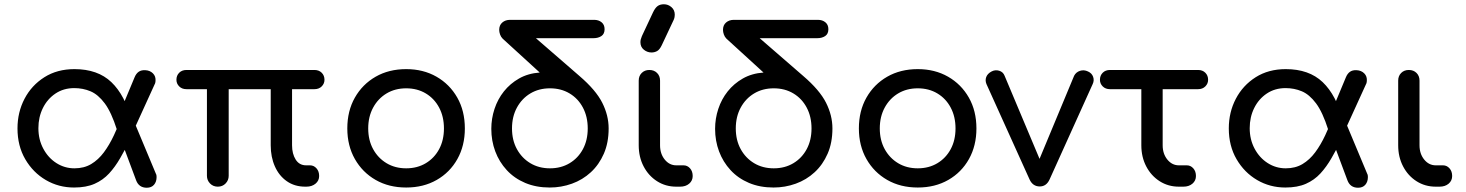

<svg xmlns="http://www.w3.org/2000/svg" viewBox="-20 -875 6870 900"><path d="M327 4Q255 4 195 -31Q135 -66 98.5 -128.5Q62 -191 62 -273Q62 -349 95 -412Q128 -475 188 -513Q248 -551 329 -551Q438 -551 502 -490Q566 -429 597 -310L528 -267Q502 -349 471 -390.5Q440 -432 404.5 -447Q369 -462 328 -462Q278 -462 240 -436.5Q202 -411 181 -368.5Q160 -326 160 -274Q160 -221 183 -178Q206 -135 244.5 -110.5Q283 -86 329 -86Q374 -86 407.5 -106Q441 -126 467 -161Q493 -196 514 -241Q535 -286 554 -335L591 -222Q567 -175 543.5 -134Q520 -93 491.5 -62Q463 -31 423.5 -13.5Q384 4 327 4ZM668 5Q631 5 618 -30L525 -279L596 -335L711 -60Q713 -57 713.5 -52Q714 -47 714 -45Q714 -23 702 -9Q690 5 668 5ZM581 -208 523 -302 611 -513Q618 -530 630 -538.5Q642 -547 661 -546Q683 -545 697 -531Q711 -517 709 -495Q709 -493 708 -488Q707 -483 705 -480Z M1001 0Q979 0 964.5 -15Q950 -30 950 -51V-457H854Q833 -457 820 -470Q807 -483 807 -501Q807 -521 820 -534Q833 -547 854 -547H1454Q1475 -547 1488 -534Q1501 -521 1501 -501Q1501 -483 1488 -470Q1475 -457 1454 -457H1349V-194Q1349 -154 1366 -127Q1383 -100 1415 -100H1433Q1451 -100 1463.5 -86Q1476 -72 1476 -50Q1476 -28 1459 -14Q1442 0 1416 0H1411Q1361 0 1324.5 -25.5Q1288 -51 1268.5 -95Q1249 -139 1249 -194V-457H1052V-51Q1052 -30 1037.5 -15Q1023 0 1001 0Z M1884 4Q1803 4 1741 -31.5Q1679 -67 1643.5 -129.5Q1608 -192 1608 -273Q1608 -355 1643.5 -417.5Q1679 -480 1741 -515.5Q1803 -551 1884 -551Q1964 -551 2026 -515.5Q2088 -480 2123.5 -417.5Q2159 -355 2159 -273Q2159 -192 2124 -129.5Q2089 -67 2027 -31.5Q1965 4 1884 4ZM1884 -86Q1936 -86 1976 -110Q2016 -134 2038.5 -176Q2061 -218 2061 -273Q2061 -328 2038.5 -370.5Q2016 -413 1976 -437Q1936 -461 1884 -461Q1832 -461 1792 -437Q1752 -413 1729 -370.5Q1706 -328 1706 -273Q1706 -218 1729 -176Q1752 -134 1792 -110Q1832 -86 1884 -86Z M2557 4Q2493 4 2442 -17.5Q2391 -39 2355.5 -77.5Q2320 -116 2301.5 -165.5Q2283 -215 2283 -271Q2283 -319 2298 -364.5Q2313 -410 2342 -446.5Q2371 -483 2413 -507Q2455 -531 2510 -535L2336 -694Q2328 -702 2324 -713.5Q2320 -725 2320 -735Q2320 -757 2334.5 -769.5Q2349 -782 2371 -782H2765Q2786 -782 2800 -770.5Q2814 -759 2814 -738Q2814 -716 2799 -706Q2784 -696 2762 -696H2492L2696 -519Q2773 -453 2803 -393.5Q2833 -334 2833 -273Q2833 -206 2810.5 -154.5Q2788 -103 2749.5 -67.5Q2711 -32 2661 -14Q2611 4 2557 4ZM2558 -86Q2610 -86 2650 -110Q2690 -134 2712.5 -176Q2735 -218 2735 -273Q2735 -328 2712.5 -370.5Q2690 -413 2650 -437Q2610 -461 2558 -461Q2506 -461 2466 -437Q2426 -413 2403 -370.5Q2380 -328 2380 -273Q2380 -218 2403 -176Q2426 -134 2466 -110Q2506 -86 2558 -86Z M3150 0Q3100 0 3060 -25.5Q3020 -51 2997 -95Q2974 -139 2974 -194V-497Q2974 -519 2988 -533Q3002 -547 3024 -547Q3046 -547 3060 -533Q3074 -519 3074 -497V-194Q3074 -154 3096 -127Q3118 -100 3150 -100H3184Q3202 -100 3214.5 -86Q3227 -72 3227 -50Q3227 -28 3210.5 -14Q3194 0 3168 0ZM3034 -629Q3014 -629 2998 -642Q2982 -655 2982 -677Q2982 -684 2983.5 -690Q2985 -696 2989 -706L3041 -817Q3051 -838 3062.5 -846.5Q3074 -855 3092 -855Q3112 -855 3127.5 -841.5Q3143 -828 3143 -806Q3143 -801 3142 -795Q3141 -789 3138 -782L3082 -663Q3072 -642 3060 -635.5Q3048 -629 3034 -629Z M3606 4Q3542 4 3491 -17.5Q3440 -39 3404.5 -77.5Q3369 -116 3350.5 -165.5Q3332 -215 3332 -271Q3332 -319 3347 -364.5Q3362 -410 3391 -446.5Q3420 -483 3462 -507Q3504 -531 3559 -535L3385 -694Q3377 -702 3373 -713.5Q3369 -725 3369 -735Q3369 -757 3383.5 -769.5Q3398 -782 3420 -782H3814Q3835 -782 3849 -770.5Q3863 -759 3863 -738Q3863 -716 3848 -706Q3833 -696 3811 -696H3541L3745 -519Q3822 -453 3852 -393.5Q3882 -334 3882 -273Q3882 -206 3859.5 -154.5Q3837 -103 3798.5 -67.5Q3760 -32 3710 -14Q3660 4 3606 4ZM3607 -86Q3659 -86 3699 -110Q3739 -134 3761.5 -176Q3784 -218 3784 -273Q3784 -328 3761.5 -370.5Q3739 -413 3699 -437Q3659 -461 3607 -461Q3555 -461 3515 -437Q3475 -413 3452 -370.5Q3429 -328 3429 -273Q3429 -218 3452 -176Q3475 -134 3515 -110Q3555 -86 3607 -86Z M4282 4Q4201 4 4139 -31.5Q4077 -67 4041.5 -129.5Q4006 -192 4006 -273Q4006 -355 4041.5 -417.5Q4077 -480 4139 -515.5Q4201 -551 4282 -551Q4362 -551 4424 -515.5Q4486 -480 4521.5 -417.5Q4557 -355 4557 -273Q4557 -192 4522 -129.5Q4487 -67 4425 -31.5Q4363 4 4282 4ZM4282 -86Q4334 -86 4374 -110Q4414 -134 4436.5 -176Q4459 -218 4459 -273Q4459 -328 4436.5 -370.5Q4414 -413 4374 -437Q4334 -461 4282 -461Q4230 -461 4190 -437Q4150 -413 4127 -370.5Q4104 -328 4104 -273Q4104 -218 4127 -176Q4150 -134 4190 -110Q4230 -86 4282 -86Z M4854 -1Q4821 -1 4806 -34L4604 -481Q4597 -498 4603 -514Q4609 -530 4628 -540Q4645 -549 4663.5 -543.5Q4682 -538 4689 -520L4877 -73H4829L5015 -520Q5024 -537 5042.5 -543Q5061 -549 5080 -540Q5098 -532 5104 -515Q5110 -498 5102 -481L4900 -34Q4885 -1 4854 -1Z M5506 0Q5456 0 5416 -25.5Q5376 -51 5353 -95Q5330 -139 5330 -194V-457H5183Q5162 -457 5149 -470Q5136 -483 5136 -501Q5136 -521 5149 -534Q5162 -547 5183 -547H5596Q5617 -547 5630 -534Q5643 -521 5643 -501Q5643 -483 5630 -470Q5617 -457 5596 -457H5430V-194Q5430 -154 5452 -127Q5474 -100 5506 -100H5543Q5561 -100 5573.5 -86Q5586 -72 5586 -50Q5586 -28 5569.5 -14Q5553 0 5527 0Z M6005 4Q5933 4 5873 -31Q5813 -66 5776.5 -128.5Q5740 -191 5740 -273Q5740 -349 5773 -412Q5806 -475 5866 -513Q5926 -551 6007 -551Q6116 -551 6180 -490Q6244 -429 6275 -310L6206 -267Q6180 -349 6149 -390.5Q6118 -432 6082.5 -447Q6047 -462 6006 -462Q5956 -462 5918 -436.5Q5880 -411 5859 -368.5Q5838 -326 5838 -274Q5838 -221 5861 -178Q5884 -135 5922.5 -110.5Q5961 -86 6007 -86Q6052 -86 6085.5 -106Q6119 -126 6145 -161Q6171 -196 6192 -241Q6213 -286 6232 -335L6269 -222Q6245 -175 6221.5 -134Q6198 -93 6169.5 -62Q6141 -31 6101.5 -13.5Q6062 4 6005 4ZM6346 5Q6309 5 6296 -30L6203 -279L6274 -335L6389 -60Q6391 -57 6391.5 -52Q6392 -47 6392 -45Q6392 -23 6380 -9Q6368 5 6346 5ZM6259 -208 6201 -302 6289 -513Q6296 -530 6308 -538.5Q6320 -547 6339 -546Q6361 -545 6375 -531Q6389 -517 6387 -495Q6387 -493 6386 -488Q6385 -483 6383 -480Z M6710 0Q6660 0 6620 -25.5Q6580 -51 6557 -95Q6534 -139 6534 -194V-497Q6534 -519 6548 -533Q6562 -547 6584 -547Q6606 -547 6620 -533Q6634 -519 6634 -497V-194Q6634 -154 6656 -127Q6678 -100 6710 -100H6744Q6762 -100 6774.5 -86Q6787 -72 6787 -50Q6787 -28 6770.5 -14Q6754 0 6728 0Z"/></svg>

Font: Comfortaa
Style: Bold
Weight: 700
Designer: Johan Aakerlund
Foundry: Johan Aakerlund
Version: Version 3.104; ttfautohint (v1.8.1.43-b0c9)